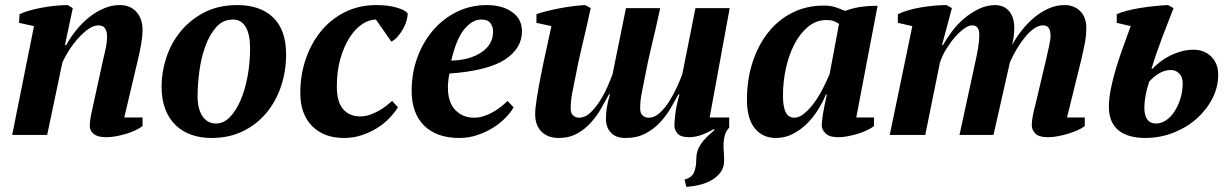

<svg xmlns="http://www.w3.org/2000/svg" viewBox="-20 -532 4838 757"><path d="M384 -285Q391 -316 396.5 -340Q402 -364 402 -390Q402 -407 394.5 -419.5Q387 -432 368 -432Q349 -432 328.5 -417.5Q308 -403 288.5 -381.5Q269 -360 252.5 -334Q236 -308 226 -286L166 0H28L114 -429L55 -442L57 -476Q71 -483 93 -489.5Q115 -496 141 -501Q167 -506 194.5 -509Q222 -512 247 -512L267 -500L236 -354H241Q259 -387 283 -416Q307 -445 334 -466Q361 -487 391 -499.5Q421 -512 452 -512Q494 -512 518 -485Q542 -458 542 -413Q542 -390 537 -360.5Q532 -331 525 -302L470 -69H542V-35Q532 -27 515.5 -19Q499 -11 479.5 -5Q460 1 439 5Q418 9 399 9Q365 9 349.5 -4Q334 -17 334 -34Q334 -55 339 -79Q344 -103 349 -125Z M617 -192Q617 -246 635 -302.5Q653 -359 690 -405.5Q727 -452 783.5 -482Q840 -512 916 -512Q1006 -512 1057 -463Q1108 -414 1108 -317Q1108 -251 1088 -191.5Q1068 -132 1030 -86.5Q992 -41 937.5 -14.5Q883 12 813 12Q771 12 735 -0.5Q699 -13 672.5 -38.5Q646 -64 631.5 -102Q617 -140 617 -192ZM899 -455Q859 -455 832.5 -425Q806 -395 789.5 -349.5Q773 -304 766 -251Q759 -198 759 -153Q759 -102 778.5 -73.5Q798 -45 832 -45Q861 -45 885.5 -69.5Q910 -94 928 -135.5Q946 -177 956 -230.5Q966 -284 966 -342Q966 -397 948.5 -426Q931 -455 899 -455Z M1549 -109Q1536 -88 1515 -66Q1494 -44 1466.5 -27Q1439 -10 1406 1Q1373 12 1336 12Q1257 12 1210.5 -35Q1164 -82 1164 -166Q1164 -236 1185.5 -299Q1207 -362 1246 -409.5Q1285 -457 1340.5 -484.5Q1396 -512 1464 -512Q1509 -512 1542.5 -502.5Q1576 -493 1587 -480Q1588 -469 1583.5 -452.5Q1579 -436 1570 -419.5Q1561 -403 1548.5 -388.5Q1536 -374 1523 -368L1462 -455Q1435 -455 1407.5 -436.5Q1380 -418 1358 -383.5Q1336 -349 1322 -300.5Q1308 -252 1308 -191Q1308 -130 1333 -101.5Q1358 -73 1400 -73Q1420 -73 1438.5 -79.5Q1457 -86 1473 -95Q1489 -104 1502.5 -114.5Q1516 -125 1526 -134Z M2005 -109Q1994 -89 1973 -67.5Q1952 -46 1924 -28.5Q1896 -11 1862 0.5Q1828 12 1791 12Q1702 12 1652.5 -36.5Q1603 -85 1603 -174Q1603 -243 1625 -304Q1647 -365 1686.5 -411.5Q1726 -458 1780.5 -485Q1835 -512 1900 -512Q1960 -512 1999 -484.5Q2038 -457 2038 -409Q2038 -341 1970.5 -297Q1903 -253 1752 -242Q1749 -228 1747.5 -213.5Q1746 -199 1746 -186Q1746 -129 1775 -98.5Q1804 -68 1849 -68Q1868 -68 1887 -74Q1906 -80 1923.5 -90Q1941 -100 1955.5 -111.5Q1970 -123 1981 -134ZM1877 -455Q1843 -455 1811.5 -418Q1780 -381 1759 -293Q1833 -295 1878.5 -326Q1924 -357 1924 -407Q1924 -427 1913.5 -441Q1903 -455 1877 -455Z M2855 -69V-29Q2843 -16 2838.5 -1Q2834 14 2833 30.5Q2832 47 2833.5 65Q2835 83 2835 101Q2835 128 2821.5 146.5Q2808 165 2787 177.5Q2766 190 2739.5 196.5Q2713 203 2686 205L2679 176Q2708 168 2716.5 147Q2725 126 2725 100Q2725 80 2729.5 65Q2734 50 2743 36.5Q2752 23 2765.5 9.5Q2779 -4 2797 -19L2794 -23Q2779 -13 2751 -2Q2723 9 2697 9Q2664 9 2651.5 -5.5Q2639 -20 2639 -36Q2639 -54 2643 -86Q2647 -118 2659 -160H2655Q2642 -136 2624.5 -106Q2607 -76 2582.5 -49.5Q2558 -23 2524.5 -5.5Q2491 12 2446 12Q2408 12 2388.5 -9Q2369 -30 2369 -64Q2369 -85 2372.5 -107.5Q2376 -130 2385 -160H2381Q2368 -136 2351 -106Q2334 -76 2310.5 -49.5Q2287 -23 2255.5 -5.5Q2224 12 2182 12Q2141 12 2115.5 -12.5Q2090 -37 2090 -82Q2090 -104 2096.5 -145Q2103 -186 2112.5 -234.5Q2122 -283 2133.5 -334.5Q2145 -386 2154 -429L2095 -442V-476Q2111 -482 2135 -488Q2159 -494 2185 -499Q2211 -504 2238 -507.5Q2265 -511 2287 -512L2309 -500Q2293 -425 2276.5 -357.5Q2260 -290 2246 -215Q2241 -191 2235.5 -162Q2230 -133 2230 -104Q2230 -86 2239.5 -77Q2249 -68 2263 -68Q2287 -68 2307.5 -87.5Q2328 -107 2345.5 -134.5Q2363 -162 2375.5 -191Q2388 -220 2395 -239L2448 -500H2583Q2567 -425 2550.5 -357.5Q2534 -290 2520 -215Q2515 -191 2509.5 -162Q2504 -133 2504 -104Q2504 -86 2513.5 -77Q2523 -68 2537 -68Q2561 -68 2582 -87.5Q2603 -107 2620 -134.5Q2637 -162 2650 -191Q2663 -220 2670 -239L2722 -500H2857L2778 -69Z M3112 -68Q3131 -68 3151.5 -85Q3172 -102 3190.5 -127.5Q3209 -153 3224.5 -183.5Q3240 -214 3251 -240L3288 -438Q3276 -446 3265.5 -449.5Q3255 -453 3238 -453Q3198 -453 3166 -426.5Q3134 -400 3112 -357.5Q3090 -315 3078.5 -262Q3067 -209 3067 -156Q3067 -110 3078 -89Q3089 -68 3112 -68ZM3236 -159Q3223 -127 3203.5 -96.5Q3184 -66 3159 -42Q3134 -18 3104 -3Q3074 12 3039 12Q2987 12 2956 -26Q2925 -64 2925 -139Q2925 -217 2946.5 -284.5Q2968 -352 3007.5 -402.5Q3047 -453 3103 -481.5Q3159 -510 3228 -510Q3254 -510 3272.5 -504Q3291 -498 3312 -489Q3338 -499 3368 -504Q3398 -509 3440 -509L3356 -69H3426V-35Q3416 -27 3399.5 -19Q3383 -11 3363.5 -5Q3344 1 3323.5 5Q3303 9 3285 9Q3250 9 3235 -6Q3220 -21 3220 -37Q3220 -55 3225 -84.5Q3230 -114 3240 -159Z M4105 -300Q4110 -323 4116 -349.5Q4122 -376 4122 -391Q4122 -410 4115.5 -421Q4109 -432 4092 -432Q4075 -432 4057 -419.5Q4039 -407 4022 -386.5Q4005 -366 3989.5 -340Q3974 -314 3962 -287L3897 0H3763L3824 -281Q3831 -312 3836 -341Q3841 -370 3841 -395Q3841 -432 3813 -432Q3799 -432 3781 -419Q3763 -406 3745 -385.5Q3727 -365 3711 -339Q3695 -313 3686 -286L3628 0H3488L3577 -429L3520 -442V-476Q3536 -484 3559.5 -491Q3583 -498 3609 -502.5Q3635 -507 3662 -509.5Q3689 -512 3712 -512L3733 -500L3694 -354H3698Q3713 -381 3734.5 -409.5Q3756 -438 3783 -460.5Q3810 -483 3841 -497.5Q3872 -512 3904 -512Q3916 -512 3929 -508Q3942 -504 3953.5 -493.5Q3965 -483 3972 -465Q3979 -447 3979 -419Q3979 -405 3976.5 -387Q3974 -369 3970 -354Q3987 -385 4010 -414Q4033 -443 4059.5 -464.5Q4086 -486 4115.5 -499Q4145 -512 4177 -512Q4215 -512 4239 -488Q4263 -464 4263 -422Q4263 -390 4257 -361Q4251 -332 4244 -300L4187 -69H4257V-35Q4247 -27 4229.5 -19Q4212 -11 4192 -5Q4172 1 4151 5Q4130 9 4112 9Q4076 9 4062 -5.5Q4048 -20 4048 -38Q4048 -67 4062 -118Z M4511 -210Q4502 -183 4497 -157Q4492 -131 4492 -105Q4492 -77 4503.5 -61Q4515 -45 4538 -45Q4559 -45 4578.5 -58.5Q4598 -72 4612 -94.5Q4626 -117 4634.5 -145Q4643 -173 4643 -203Q4643 -229 4629 -242.5Q4615 -256 4597 -256Q4571 -256 4548 -241.5Q4525 -227 4511 -210ZM4524 -261Q4537 -275 4554.5 -288.5Q4572 -302 4593 -312.5Q4614 -323 4637.5 -329.5Q4661 -336 4687 -336Q4705 -336 4722 -330Q4739 -324 4752.5 -312Q4766 -300 4774.5 -281.5Q4783 -263 4783 -237Q4783 -189 4760.5 -144.5Q4738 -100 4699 -65Q4660 -30 4607 -9Q4554 12 4494 12Q4463 12 4437 5Q4411 -2 4392 -16.5Q4373 -31 4362.5 -54.5Q4352 -78 4352 -111Q4352 -142 4359.5 -180.5Q4367 -219 4379.5 -260.5Q4392 -302 4407.5 -345Q4423 -388 4438 -429L4383 -442V-476Q4398 -483 4422.5 -489.5Q4447 -496 4475 -500.5Q4503 -505 4532 -508Q4561 -511 4585 -512L4607 -500Q4595 -468 4584 -440.5Q4573 -413 4562.5 -385Q4552 -357 4541.5 -327Q4531 -297 4520 -261Z"/></svg>

Font: PT Serif
Style: Bold Italic
Weight: 700
Italic angle: -12°
Designer: A.Korolkova, O.Umpeleva, V.Yefimov
Foundry: ParaType Ltd
Version: Version 1.000W OFL